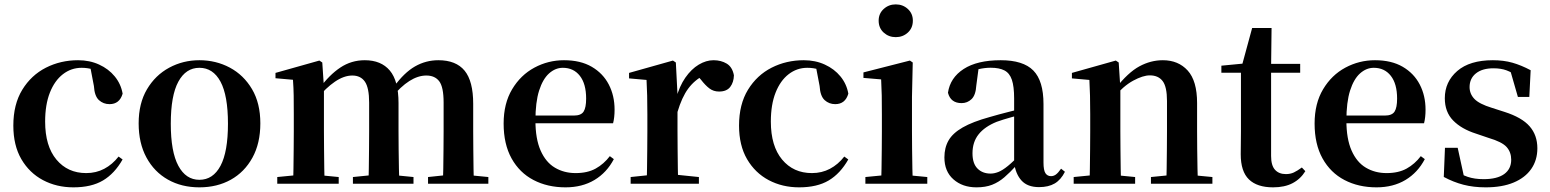

<svg xmlns="http://www.w3.org/2000/svg" viewBox="-20 -821 6926 858"><path d="M308.1 16.2Q233.1 16.2 172.2 -16Q111.3 -48.3 75.4 -109.8Q39.6 -171.4 39.6 -259.7Q39.6 -354.7 79.5 -419.9Q119.4 -485 185.1 -518.5Q250.9 -551.9 329 -551.9Q380.5 -551.9 422.8 -532.5Q465.2 -513.2 492.8 -479.5Q520.4 -445.8 528 -402.4Q514.4 -355.6 469.4 -355.6Q441.9 -355.6 422.1 -373.6Q402.4 -391.6 399.6 -436.8L381.8 -530.1L449.7 -486.3Q420.8 -503.2 396.1 -510.6Q371.4 -518 344.6 -518Q298.2 -518 261.2 -489.4Q224.1 -460.7 202.9 -407.1Q181.7 -353.5 181.7 -277.6Q181.7 -168.4 232 -108Q282.4 -47.5 365.2 -47.5Q409.5 -47.5 445.8 -66.7Q482.2 -85.9 509.9 -121.4L527.8 -108.4Q492.1 -45.4 440.3 -14.6Q388.5 16.2 308.1 16.2Z M871 16.2Q791.7 16.2 730.5 -18.3Q669.3 -52.8 634.5 -117Q599.6 -181.2 599.6 -269.8Q599.6 -359.1 636.8 -422Q674 -484.9 735.9 -518.4Q797.8 -551.9 871 -551.9Q945.1 -551.9 1007.1 -518.8Q1069 -485.6 1106.2 -422.7Q1143.4 -359.8 1143.4 -269.8Q1143.4 -180.5 1108 -116.3Q1072.6 -52 1011.4 -17.9Q950.2 16.2 871 16.2ZM871 -17.5Q932 -17.5 965.4 -80.1Q998.7 -142.6 998.7 -268.1Q998.7 -394.2 965.4 -456.1Q932 -518 871 -518Q810.7 -518 777 -456.1Q743.2 -394.2 743.2 -268.1Q743.2 -142.6 777 -80.1Q810.7 -17.5 871 -17.5Z M1219 0V-29.9L1324.6 -40.2H1387.7L1493.6 -29.9V0ZM1289.2 0Q1290.9 -25.5 1291.4 -67.4Q1291.9 -109.4 1292.4 -154.8Q1292.9 -200.3 1292.9 -234.8V-311.2Q1292.9 -360.7 1292.4 -394.1Q1291.9 -427.5 1289.2 -464.5L1211.1 -471.4V-495.2L1407.2 -550.4L1420.2 -541.7L1427.6 -431V-428V-234.8Q1427.6 -200.3 1428.1 -154.8Q1428.6 -109.4 1429.1 -67.4Q1429.6 -25.5 1430.6 0ZM1557.1 0V-29.9L1659.5 -40.2H1723.6L1827.8 -29.9V0ZM1625.9 0Q1627.6 -25.5 1628.1 -66.9Q1628.6 -108.4 1629.1 -153.8Q1629.6 -199.3 1629.6 -234.8V-362.5Q1629.6 -428.5 1610.7 -456Q1591.7 -483.5 1554.4 -483.5Q1517.1 -483.5 1476.6 -455.9Q1436.1 -428.3 1396.2 -379.4L1391 -425.7H1407.3Q1451.5 -486.3 1500.8 -519.1Q1550.1 -551.9 1610.1 -551.9Q1683.1 -551.9 1722 -505.8Q1760.9 -459.6 1760.9 -360.5V-234.8Q1760.9 -199.3 1761.4 -153.8Q1761.9 -108.4 1762.7 -66.9Q1763.6 -25.5 1764.6 0ZM1892.8 0V-29.9L1990.8 -40.2H2056.8L2162.3 -29.9V0ZM1959.1 0Q1960.4 -25.5 1960.9 -66.9Q1961.4 -108.4 1961.9 -153.8Q1962.4 -199.3 1962.4 -234.8V-362.5Q1962.4 -432 1942.9 -457.7Q1923.5 -483.5 1885.1 -483.5Q1848.1 -483.5 1809.4 -459Q1770.7 -434.5 1728 -382.8L1721.1 -433.9H1740.7Q1786.1 -496.4 1834.5 -524.2Q1883 -551.9 1938.9 -551.9Q2017.8 -551.9 2056.2 -505.2Q2094.6 -458.4 2094.6 -357V-234.8Q2094.6 -199.3 2095.1 -153.8Q2095.6 -108.4 2096.1 -66.9Q2096.6 -25.5 2097.6 0Z M2507.2 16.2Q2426.8 16.2 2364.2 -16.5Q2301.6 -49.1 2266.1 -113Q2230.6 -176.9 2230.6 -268.8Q2230.6 -358.8 2268.6 -422.2Q2306.5 -485.7 2368.2 -518.8Q2429.9 -551.9 2500.4 -551.9Q2574.1 -551.9 2624.5 -522.5Q2674.8 -493.1 2700.6 -443.2Q2726.4 -393.3 2726.4 -330.9Q2726.4 -296.1 2719.7 -270.2H2289.1V-304.6H2544.4Q2576.5 -304.6 2587.9 -322.2Q2599.3 -339.8 2599.3 -380.4Q2599.3 -446.3 2571.2 -482.2Q2543.1 -518 2495.1 -518Q2461.7 -518 2433.6 -492.9Q2405.6 -467.8 2389.1 -416Q2372.7 -364.1 2372.7 -282.7Q2372.7 -200.5 2395.9 -148.2Q2419 -95.8 2459.8 -71.7Q2500.5 -47.5 2552.4 -47.5Q2605.4 -47.5 2641.9 -67.7Q2678.3 -87.9 2705.2 -123.2L2723.1 -109.9Q2691.6 -49.8 2636.7 -16.8Q2581.7 16.2 2507.2 16.2Z M2798.2 0V-29.9L2906.3 -41.2H2992.8L3103.2 -29.9V0ZM2869.2 0Q2870.9 -25.5 2871.4 -67.4Q2871.9 -109.4 2872.4 -154.8Q2872.9 -200.3 2872.9 -234.8V-310.2Q2872.9 -360.7 2872 -394.1Q2871.2 -427.5 2869.2 -463.8L2791.1 -470.7V-495.2L2987.2 -550.4L3000.2 -541.7L3007.6 -398.7V-397.7V-234.8Q3007.6 -200.3 3008.1 -154.8Q3008.6 -109.4 3009.1 -67.4Q3009.6 -25.5 3010.6 0ZM3007.4 -320.2 2974.3 -380.9H3001.4Q3016 -435.6 3042.6 -473.9Q3069.3 -512.2 3102.4 -532.1Q3135.5 -551.9 3168.6 -551.9Q3202.2 -551.9 3227.4 -536.8Q3252.7 -521.7 3259.7 -484.5Q3258.9 -453.2 3243.2 -432.6Q3227.4 -411.9 3193.2 -411.9Q3168.5 -411.9 3150.2 -425.8Q3132 -439.6 3112.8 -464.4L3089.8 -490.9L3126.4 -485.1Q3083.5 -463.1 3055.2 -424.7Q3026.9 -386.2 3007.4 -320.2Z M3551.1 16.2Q3476.1 16.2 3415.2 -16Q3354.3 -48.3 3318.4 -109.8Q3282.6 -171.4 3282.6 -259.7Q3282.6 -354.7 3322.5 -419.9Q3362.4 -485 3428.1 -518.5Q3493.9 -551.9 3572 -551.9Q3623.5 -551.9 3665.8 -532.5Q3708.2 -513.2 3735.8 -479.5Q3763.4 -445.8 3771 -402.4Q3757.4 -355.6 3712.4 -355.6Q3684.9 -355.6 3665.1 -373.6Q3645.4 -391.6 3642.6 -436.8L3624.8 -530.1L3692.7 -486.3Q3663.8 -503.2 3639.1 -510.6Q3614.4 -518 3587.6 -518Q3541.2 -518 3504.2 -489.4Q3467.1 -460.7 3445.9 -407.1Q3424.7 -353.5 3424.7 -277.6Q3424.7 -168.4 3475 -108Q3525.4 -47.5 3608.2 -47.5Q3652.5 -47.5 3688.8 -66.7Q3725.2 -85.9 3752.9 -121.4L3770.8 -108.4Q3735.1 -45.4 3683.3 -14.6Q3631.5 16.2 3551.1 16.2Z M3847.2 0V-29.9L3953.8 -40.2H4015.8L4123.8 -29.9V0ZM3917.6 0Q3918.6 -25.5 3919.3 -67.4Q3919.9 -109.4 3920.4 -154.8Q3920.9 -200.3 3920.9 -234.8V-308Q3920.9 -358.3 3920.3 -394.3Q3919.6 -430.4 3917.6 -466.2L3838.5 -472.9V-497.4L4046.1 -550.4L4058.8 -541.7L4055.4 -387.9V-234.8Q4055.4 -200.3 4055.9 -154.8Q4056.4 -109.4 4057.2 -67.4Q4058.1 -25.5 4059.1 0ZM3982.8 -655Q3951.6 -655 3929 -675.4Q3906.5 -695.9 3906.5 -728.8Q3906.5 -760.3 3929 -780.9Q3951.6 -801.4 3982.8 -801.4Q4014.5 -801.4 4036.9 -780.9Q4059.3 -760.3 4059.3 -728.8Q4059.3 -695.9 4036.9 -675.4Q4014.5 -655 3982.8 -655Z M4343.6 16.2Q4281.2 16.2 4240.8 -19.4Q4200.3 -54.9 4200.3 -117.6Q4200.3 -161.2 4219 -193.6Q4237.7 -226.1 4282.1 -251.5Q4326.6 -277 4402.4 -297.9Q4441.8 -309.4 4491.4 -322Q4541 -334.6 4581 -344.4V-318.9Q4541 -308.9 4501 -297.6Q4460.9 -286.4 4434.1 -276.7Q4380.3 -254.9 4353.1 -220.6Q4325.8 -186.4 4325.8 -135.9Q4325.8 -90.4 4348.1 -67.9Q4370.3 -45.3 4407 -45.3Q4423.3 -45.3 4441.7 -52.6Q4460.1 -59.9 4484.4 -79.7Q4508.8 -99.4 4542.3 -135.5L4557.8 -82.4H4522.7Q4493.6 -50.6 4468.2 -28.7Q4442.7 -6.8 4413.4 4.7Q4384 16.2 4343.6 16.2ZM4623.1 15.2Q4571.6 15.2 4544.9 -14.2Q4518.2 -43.6 4511.9 -94V-96.5V-381.4Q4511.9 -434.7 4501.8 -464.5Q4491.7 -494.3 4468.6 -506.3Q4445.5 -518.3 4407 -518.3Q4381.4 -518.3 4354.3 -512.2Q4327.2 -506.1 4290.8 -491.2L4353.1 -516.3L4342.9 -439.2Q4340.3 -395.9 4321.6 -378Q4302.8 -360.2 4277.3 -360.2Q4228.1 -360.2 4216.2 -406.5Q4225.9 -473.5 4286.4 -512.7Q4346.9 -551.9 4452.1 -551.9Q4552.4 -551.9 4597.7 -505.9Q4643.1 -459.8 4643.1 -356.2V-94.8Q4643.1 -60.3 4651.8 -47Q4660.6 -33.8 4676.7 -33.8Q4688.3 -33.8 4698.3 -40.9Q4708.3 -48.1 4721.7 -67.2L4738.9 -53.4Q4721 -17.5 4693.2 -1.1Q4665.4 15.2 4623.1 15.2Z M4778 0V-29.9L4883.6 -40.2H4946.7L5052.6 -29.9V0ZM4848.2 0Q4849.9 -25.5 4850.4 -67.4Q4850.9 -109.4 4851.4 -154.8Q4851.9 -200.3 4851.9 -234.8V-310.2Q4851.9 -360 4851 -393.7Q4850.2 -427.5 4848.2 -463.8L4770.1 -470.7V-495.2L4966.2 -550.4L4979.2 -541.7L4986.6 -428V-425.6V-234.8Q4986.6 -200.3 4987.1 -154.8Q4987.6 -109.4 4988.1 -67.4Q4988.6 -25.5 4989.6 0ZM5123.3 0V-29.9L5227.2 -40.2H5289.8L5397.9 -29.9V0ZM5192 0Q5193 -25.5 5193.5 -66.9Q5194 -108.4 5194.5 -153.8Q5195 -199.3 5195 -234.8V-369.8Q5195 -433.2 5175.6 -458.7Q5156.2 -484.2 5118.2 -484.2Q5087.6 -484.2 5043.8 -460.5Q5000.1 -436.8 4954.5 -383.3L4949.6 -425.7H4964.9Q5021.1 -497.3 5071.7 -524.6Q5122.3 -551.9 5176.5 -551.9Q5245.6 -551.9 5287.5 -505.8Q5329.5 -459.6 5329.5 -360.5V-234.8Q5329.5 -199.3 5330 -153.8Q5330.5 -108.4 5331.3 -66.9Q5332.2 -25.5 5333.2 0Z M5593.4 -496.1V-535.7H5790.2V-496.1ZM5669.1 16.2Q5597.7 16.2 5561.1 -19.3Q5524.5 -54.8 5524.5 -131.7Q5524.5 -159.8 5525 -182.4Q5525.5 -205 5525.5 -234.7V-496.1H5438V-527.5L5547.7 -538L5529.1 -525.2L5575.5 -695.8H5662.3L5660.2 -519.3V-508.7V-123.8Q5660.2 -81.6 5677.7 -62.3Q5695.2 -43 5726.3 -43Q5746.4 -43 5762 -50.4Q5777.7 -57.9 5797.7 -72.5L5813.2 -56Q5791.7 -21.1 5756.3 -2.5Q5720.9 16.2 5669.1 16.2Z M6131.2 16.2Q6050.8 16.2 5988.2 -16.5Q5925.6 -49.1 5890.1 -113Q5854.6 -176.9 5854.6 -268.8Q5854.6 -358.8 5892.6 -422.2Q5930.5 -485.7 5992.2 -518.8Q6053.9 -551.9 6124.4 -551.9Q6198.1 -551.9 6248.5 -522.5Q6298.8 -493.1 6324.6 -443.2Q6350.4 -393.3 6350.4 -330.9Q6350.4 -296.1 6343.7 -270.2H5913.1V-304.6H6168.4Q6200.5 -304.6 6211.9 -322.2Q6223.3 -339.8 6223.3 -380.4Q6223.3 -446.3 6195.2 -482.2Q6167.1 -518 6119.1 -518Q6085.7 -518 6057.6 -492.9Q6029.6 -467.8 6013.1 -416Q5996.7 -364.1 5996.7 -282.7Q5996.7 -200.5 6019.9 -148.2Q6043 -95.8 6083.8 -71.7Q6124.5 -47.5 6176.4 -47.5Q6229.4 -47.5 6265.9 -67.7Q6302.3 -87.9 6329.2 -123.2L6347.1 -109.9Q6315.6 -49.8 6260.7 -16.8Q6205.7 16.2 6131.2 16.2Z M6619.3 16.2Q6564.6 16.2 6519.7 4.5Q6474.8 -7.2 6431.9 -30.3L6437.2 -160.4H6494.1L6524.6 -20.6L6476.6 -26V-62Q6508.7 -41.1 6538.9 -30.7Q6569.2 -20.4 6609.8 -20.4Q6670.1 -20.4 6701.7 -43Q6733.2 -65.7 6733.2 -107.2Q6733.2 -140.9 6712.7 -164Q6692.1 -187.1 6631.5 -204.9L6575.7 -223.9Q6510.9 -244.5 6473.7 -282.6Q6436.5 -320.7 6436.5 -382Q6436.5 -455.6 6492.2 -503.8Q6547.9 -551.9 6651.2 -551.9Q6699.5 -551.9 6738.9 -540.7Q6778.2 -529.5 6820.1 -507.2L6814.1 -387.7H6763.1L6724.6 -521.5L6767 -507.8V-477Q6736.7 -497.5 6712.1 -506.7Q6687.5 -515.8 6653.8 -515.8Q6604 -515.8 6575.6 -493.1Q6547.2 -470.4 6547.2 -431.8Q6547.2 -401.6 6568.6 -379.1Q6589.9 -356.6 6646.8 -339.1L6702.9 -321.1Q6780.8 -296.3 6815.4 -256.6Q6850.1 -217 6850.1 -158.3Q6850.1 -105.4 6822.8 -66.1Q6795.4 -26.7 6744 -5.3Q6692.6 16.2 6619.3 16.2Z"/></svg>

Font: Source Han Serif JP VF
Style: Regular
Weight: 250
Designer: Ryoko NISHIZUKA 西塚涼子 (kana & ideographs); Frank Grießhammer (Latin, Greek & Cyrillic); Wenlong ZHANG 张文龙 (bopomofo); San
Foundry: Adobe
Version: Version 2.001;hotconv 1.1.0;makeotfexe 2.6.0